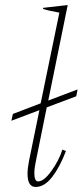

<svg xmlns="http://www.w3.org/2000/svg" viewBox="-20 -730 327 760"><path d="M121 -87Q116 -64 116 -44Q116 -12 131 -12Q154 -12 184 -54Q214 -96 227 -138L241 -132Q217 -69 186.5 -29.5Q156 10 121 10Q89 10 89 -42Q89 -64 95 -94L136 -294L25 -252L31 -279L141 -321L215 -680Q169 -688 150 -695L151 -699L248 -710L171 -332L287 -376L282 -349L165 -305Z"/></svg>

Font: Trirong Thin
Style: Italic
Weight: 250
Italic angle: -12°
Designer: Katatrad Team
Foundry: CadsonDemak
Version: Version 1.001